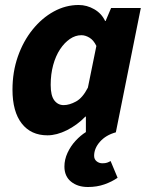

<svg xmlns="http://www.w3.org/2000/svg" viewBox="-20 -530 595 769"><path d="M332 219Q291 219 264.5 197.5Q238 176 238 137Q238 109 250.5 82Q263 55 283 33.5Q303 12 324 -1V-63H322Q289 -29 248 -8.5Q207 12 170 12Q104 12 67 -35.5Q30 -83 30 -171Q30 -242 51.5 -303.5Q73 -365 110.5 -411.5Q148 -458 195.5 -484Q243 -510 295 -510Q328 -510 357.5 -493Q387 -476 401 -446H403L425 -498H544L444 0Q404 11 380.5 37.5Q357 64 357 94Q357 108 367 116Q377 124 390 124Q402 124 409 121.5Q416 119 423 115L451 182Q428 198 398 208.5Q368 219 332 219ZM235 -109Q258 -109 284.5 -123.5Q311 -138 332 -179L366 -346Q355 -369 338.5 -379Q322 -389 306 -389Q282 -389 260 -374Q238 -359 220.5 -332.5Q203 -306 193 -269.5Q183 -233 183 -190Q183 -147 197.5 -128Q212 -109 235 -109Z"/></svg>

Font: Source Sans 3 ExtraBold
Style: Italic
Weight: 800
Italic angle: -11°
Version: Version 3.052;hotconv 1.1.0;makeotfexe 2.6.0